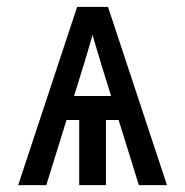

<svg xmlns="http://www.w3.org/2000/svg" viewBox="-20 -540 540 560"><path d="M33 0 205 -520H295L467 0H385L326 -190H289V0H211V-190H174L115 0ZM196 -260H304L277 -347Q270 -369 263.5 -392Q257 -415 250 -438Q243 -415 236.5 -392Q230 -369 223 -347Z"/></svg>

Font: Iosevka MaddieWtf
Style: Regular
Weight: 400
Monospace: yes
Designer: Belleve Invis
Foundry: Belleve Invis
Version: Version 31.3.0; ttfautohint (v1.8.3)